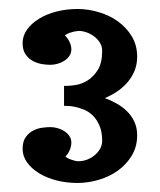

<svg xmlns="http://www.w3.org/2000/svg" viewBox="-20 -698 352 423"><path d="M121.1 -508.8H127Q133.8 -508.8 146.7 -510.7Q159.7 -512.7 172.6 -520.5Q185.5 -528.3 195.3 -543.7Q205.1 -559.1 205.1 -585.9Q205.1 -595.7 200.2 -603.8Q195.3 -611.8 187.5 -617.7Q179.7 -623.5 170.7 -626.7Q161.6 -629.9 152.8 -629.9Q148.4 -629.4 143.1 -628.4Q138.7 -627.4 133.5 -625.7Q128.4 -624 123 -620.1Q127.9 -615.2 130.9 -610.1Q133.8 -605 135.3 -600.6Q137.2 -595.2 137.2 -589.8Q137.2 -581.1 132.8 -574.7Q128.4 -568.4 121.6 -564Q114.7 -559.6 106.4 -557.4Q98.1 -555.2 90.8 -555.2Q84 -555.2 73.7 -556.6Q63.5 -558.1 53.7 -563Q43.9 -567.9 36.9 -577.4Q29.8 -586.9 29.8 -603Q29.8 -619.1 39.6 -632.8Q49.3 -646.5 65.9 -656.7Q82.5 -667 104.5 -672.6Q126.5 -678.2 150.9 -678.2Q174.3 -678.2 198 -671.1Q221.7 -664.1 240.2 -650.6Q258.8 -637.2 270.5 -617.7Q282.2 -598.1 282.2 -573.2Q282.2 -555.7 276.1 -541.3Q270 -526.9 259.8 -515.4Q249.5 -503.9 236.8 -495.6Q224.1 -487.3 210.9 -481.9Q224.1 -477.1 236.8 -470Q249.5 -462.9 259.8 -452.9Q270 -442.9 276.1 -429.7Q282.2 -416.5 282.2 -399.9Q282.2 -375 270.5 -355.5Q258.8 -335.9 240.2 -322.5Q221.7 -309.1 198 -302Q174.3 -294.9 150.9 -294.9Q126.5 -294.9 104.5 -300.5Q82.5 -306.2 65.9 -316.4Q49.3 -326.7 39.6 -340.3Q29.8 -354 29.8 -370.1Q29.8 -386.7 36.9 -396.2Q43.9 -405.8 53.7 -410.6Q63.5 -415.5 73.7 -416.7Q84 -418 90.8 -418Q98.1 -418 106.4 -415.8Q114.7 -413.6 121.6 -409.2Q128.4 -404.8 132.8 -398.4Q137.2 -392.1 137.2 -383.8Q137.2 -378.9 135.7 -373.5Q134.8 -369.1 131.8 -363.5Q128.9 -357.9 124 -353Q128.9 -349.1 134.3 -347.2Q139.6 -345.2 143.6 -344.2Q148.4 -342.8 152.8 -342.8Q161.6 -342.8 170.7 -345.9Q179.7 -349.1 187.5 -355.2Q195.3 -361.3 200.2 -369.6Q205.1 -377.9 205.1 -388.2Q205.1 -407.7 199.2 -421.1Q193.4 -434.6 184.8 -443.1Q176.3 -451.7 165.8 -456.1Q155.3 -460.4 146 -462.4Q136.7 -464.4 129.6 -464.6Q122.6 -464.8 121.1 -464.8Z"/></svg>

Font: Rum Raisin
Style: Regular
Weight: 400
Designer: Astigmatic (AOETI)
Foundry: Astigmatic (AOETI)
Version: Version 1.000